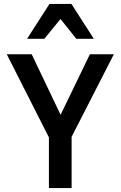

<svg xmlns="http://www.w3.org/2000/svg" viewBox="-20 -950 610 970"><path d="M341.8 -258.8V0H227.1V-255.9L14.2 -675.8H140.1L286.1 -370.1L434.1 -675.8H555.2ZM365.7 -753.9 285.6 -854 204.1 -753.9H116.7L230 -930.2H340.8L454.1 -753.9Z"/></svg>

Font: Clear Sans Medium
Style: Regular
Weight: 500
Foundry: Intel Corporation
Version: Version 1.00